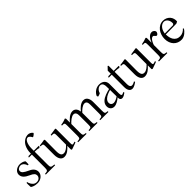

<svg xmlns="http://www.w3.org/2000/svg" viewBox="308 -2148 3553 3553"><g transform="rotate(-45 2084.5 -371.5)"><path d="M284.7 -356.9Q283.7 -361.8 281.2 -369.9Q278.8 -377.9 275.9 -381.8Q271 -394.5 262.2 -406.7Q253.4 -418.9 241.9 -429Q230.5 -439 217 -445.1Q203.6 -451.2 189 -451.2Q169.4 -451.2 153.6 -445.6Q137.7 -439.9 126.7 -430.9Q115.7 -421.9 109.9 -410.2Q104 -398.4 104 -386.2Q104 -370.6 110.4 -357.2Q116.7 -343.8 131.8 -330.6Q147 -317.4 171.9 -303.2Q196.8 -289.1 234.4 -271.5Q293 -245.1 318.6 -209Q344.2 -172.9 343.3 -127.9Q342.3 -99.6 328.9 -75Q315.4 -50.3 293.5 -32.2Q271.5 -14.2 242.9 -3.9Q214.4 6.3 183.6 6.3Q155.8 6.3 132.6 2.4Q109.4 -1.5 91.6 -7.6Q73.7 -13.7 61.3 -20.5Q48.8 -27.3 41.5 -33.2Q39.1 -43.5 38.3 -62Q37.6 -80.6 37.6 -99.1Q37.6 -110.4 37.8 -121.6Q38.1 -132.8 38.6 -144.5H59.6Q60.1 -137.2 62 -127.9Q64 -118.7 66.4 -114.3Q82.5 -71.8 112.3 -45.4Q142.1 -19 183.6 -19Q206.1 -19 223.6 -25.9Q241.2 -32.7 253.2 -44.2Q265.1 -55.7 271.5 -70.8Q277.8 -85.9 277.8 -102.1Q277.8 -116.2 272.9 -128.9Q268.1 -141.6 256.6 -153.8Q245.1 -166 226.1 -178Q207 -189.9 178.2 -202.1Q112.8 -230.5 77.9 -267.3Q43 -304.2 43 -355.5Q43 -375.5 52.5 -396.7Q62 -418 81.3 -436Q100.6 -454.1 129.9 -465.6Q159.2 -477.1 198.2 -477.1Q211.4 -477.1 226.6 -474.4Q241.7 -471.7 256.6 -467Q271.5 -462.4 284.9 -455.6Q298.3 -448.7 307.6 -439.9Q309.6 -429.2 309.6 -415Q309.6 -400.9 308.6 -387.7Q308.1 -380.4 307.6 -372.8Q307.1 -365.2 306.2 -356.9Z M415.5 -21.5Q436 -22.9 448.2 -26.6Q460.4 -30.3 467.3 -40Q474.1 -49.8 476.3 -67.4Q478.5 -85 478.5 -114.3V-444.3H403.3L400.9 -450.7L414.1 -468.8H478.5V-475.6Q478.5 -527.3 488 -568.1Q497.6 -608.9 513.2 -640.1Q528.8 -671.4 549.1 -693.4Q569.3 -715.3 591.3 -729.5Q613.3 -743.7 634.8 -750.7Q656.2 -757.8 674.8 -758.8Q691.9 -760.7 707.8 -757.3Q723.6 -753.9 737.3 -747.3Q751 -740.7 762.2 -731.4Q773.4 -722.2 781.2 -711.9Q781.2 -710.9 781.7 -709Q782.2 -707 782.7 -703.1Q780.8 -698.2 773.2 -690.9Q765.6 -683.6 756.3 -676.5Q747.1 -669.4 737.3 -663.6Q727.5 -657.7 720.2 -656.2Q712.9 -668.9 704.8 -681.2Q696.8 -693.4 687.5 -702.9Q678.2 -712.4 667.7 -718Q657.2 -723.6 645 -723.1Q626.5 -722.7 609.9 -708.3Q593.3 -693.8 580.8 -667.5Q568.4 -641.1 561 -604Q553.7 -566.9 553.7 -521V-468.8H679.7Q682.1 -466.8 683.6 -465.1Q685.1 -463.4 687 -460.9Q684.6 -455.6 678 -446Q671.4 -436.5 663.1 -431.2Q647 -438.5 627.7 -441.4Q608.4 -444.3 579.1 -444.3H553.7V-113.8Q553.7 -85.4 555.7 -68.1Q557.6 -50.8 564.9 -41.3Q572.3 -31.7 586.4 -27.6Q600.6 -23.4 625.5 -21.5L643.6 -21V0H399.4V-21Z M982.9 -456.5Q991.7 -457.5 1009.8 -460.2Q1027.8 -462.9 1048.1 -466.1Q1068.4 -469.2 1087.6 -472.4Q1106.9 -475.6 1118.7 -477.5Q1121.1 -476.6 1125.7 -472.7Q1130.4 -468.8 1131.3 -467.8V-100.1V-83Q1131.3 -67.4 1133.5 -57.6Q1135.7 -47.9 1142.6 -43.9Q1149.4 -40 1161.6 -42Q1173.8 -43.9 1193.4 -51.8Q1195.8 -52.7 1199 -54Q1202.1 -55.2 1204.6 -56.2L1210.4 -34.7Q1206.5 -32.7 1195.6 -28.3Q1184.6 -23.9 1170.2 -18.8Q1155.8 -13.7 1139.9 -8.1Q1124 -2.4 1109.6 2.7Q1095.2 7.8 1084.2 11.2Q1073.2 14.6 1068.8 15.6L1056.2 3.4V-94.7Q1039.1 -75.2 1019.3 -55.7Q999.5 -36.1 977.1 -21Q954.6 -5.9 929.4 3.7Q904.3 13.2 876.5 13.2Q852.5 13.2 832.3 3.4Q812 -6.3 797.4 -26.6Q782.7 -46.9 774.4 -78.1Q766.1 -109.4 766.1 -152.3V-385.3Q766.1 -401.9 764.2 -411.9Q762.2 -421.9 756.8 -427.5Q751.5 -433.1 741.7 -435.5Q731.9 -438 715.8 -438.5Q712.9 -438 708 -438Q703.1 -438 700.2 -438V-458.5Q713.4 -460 731 -462.2Q748.5 -464.4 766.6 -467Q784.7 -469.7 801.3 -472.7Q817.9 -475.6 829.6 -478Q830.6 -477.5 832.3 -475.8Q834 -474.1 836.2 -472.2Q838.4 -470.2 840.3 -468.5Q842.3 -466.8 842.8 -466.3Q842.8 -465.3 842.8 -453.6Q842.8 -441.9 842.5 -423.3Q842.3 -404.8 842.3 -380.6Q842.3 -356.4 842 -331.1Q841.8 -305.7 841.8 -280Q841.8 -254.4 841.6 -232.9Q841.3 -211.4 841.3 -195.3Q841.3 -179.2 841.3 -172.4Q841.3 -132.8 846.4 -107.7Q851.6 -82.5 861.3 -68.1Q871.1 -53.7 885 -48.1Q898.9 -42.5 916.5 -42.5Q936.5 -42.5 956.3 -50.5Q976.1 -58.6 993.9 -71Q1011.7 -83.5 1027.6 -98.6Q1043.5 -113.8 1056.2 -127.4V-378.9Q1056.2 -397.5 1054 -408.9Q1051.8 -420.4 1045.4 -426.5Q1039.1 -432.6 1027.8 -434.6Q1016.6 -436.5 999 -436.5Q996.6 -436.5 991.5 -436.3Q986.3 -436 982.9 -436Z M1610.8 -331.5Q1610.8 -350.6 1608.2 -367.9Q1605.5 -385.3 1598.1 -398.2Q1590.8 -411.1 1578.4 -418.7Q1565.9 -426.3 1546.9 -426.3Q1528.8 -426.3 1507.3 -416.3Q1485.8 -406.2 1465.1 -391.4Q1444.3 -376.5 1426 -359.4Q1407.7 -342.3 1395.5 -328.1V-98.1Q1395.5 -75.7 1397.2 -61.5Q1398.9 -47.4 1404.8 -39.1Q1410.6 -30.8 1421.4 -26.9Q1432.1 -22.9 1450.2 -21.5L1465.8 -21L1466.8 0H1247.1V-21L1263.2 -21.5Q1281.7 -22.9 1293 -25.9Q1304.2 -28.8 1310.5 -36.6Q1316.9 -44.4 1319.1 -59.1Q1321.3 -73.7 1321.3 -97.7V-362.8Q1321.3 -384.8 1319.6 -398.2Q1317.9 -411.6 1312 -418.9Q1306.2 -426.3 1295.4 -428.2Q1284.7 -430.2 1266.1 -429.7L1252 -428.7V-449.7Q1271 -452.1 1287.8 -455.3Q1304.7 -458.5 1320.3 -462.9Q1335.9 -467.3 1350.8 -472.4Q1365.7 -477.5 1381.3 -483.9L1395.5 -467.8L1395 -365.2Q1412.1 -385.3 1432.1 -406.2Q1452.1 -427.2 1475.3 -444.1Q1498.5 -460.9 1524.2 -471.7Q1549.8 -482.4 1577.6 -482.4Q1603 -482.4 1621.8 -472.4Q1640.6 -462.4 1653.3 -446Q1666 -429.7 1673.3 -408.7Q1680.7 -387.7 1683.1 -365.7Q1699.7 -386.2 1719.2 -407Q1738.8 -427.7 1761.5 -444.6Q1784.2 -461.4 1809.6 -471.9Q1835 -482.4 1862.8 -482.4Q1888.2 -482.4 1908.2 -471.9Q1928.2 -461.4 1941.9 -441.7Q1955.6 -421.9 1962.9 -394.3Q1970.2 -366.7 1970.2 -332V-100.1Q1970.2 -75.7 1971.9 -60.8Q1973.6 -45.9 1979.2 -37.6Q1984.9 -29.3 1995.1 -26.1Q2005.4 -22.9 2022.9 -21.5L2038.1 -21V0H1824.7V-21L1840.3 -21.5Q1858.9 -22.9 1870.1 -26.1Q1881.3 -29.3 1887.2 -37.4Q1893.1 -45.4 1894.8 -60.1Q1896.5 -74.7 1896.5 -99.6V-331.5Q1896.5 -352.1 1893.8 -369.4Q1891.1 -386.7 1884 -399.4Q1877 -412.1 1864.7 -419.2Q1852.5 -426.3 1833.5 -426.3Q1814.5 -426.3 1793.5 -416.7Q1772.5 -407.2 1752.4 -392.8Q1732.4 -378.4 1714.8 -361.6Q1697.3 -344.7 1685.1 -330.6V-98.1Q1685.1 -74.7 1686.5 -60.5Q1688 -46.4 1693.4 -38.1Q1698.7 -29.8 1709.2 -26.4Q1719.7 -22.9 1737.8 -21.5L1752.9 -21V0H1539.1V-21L1554.7 -21.5Q1573.2 -22.9 1584.2 -25.9Q1595.2 -28.8 1601.1 -36.4Q1606.9 -43.9 1608.9 -58.3Q1610.8 -72.8 1610.8 -97.7Z M2094.2 -362.3Q2097.2 -370.6 2103.8 -382.6Q2110.4 -394.5 2121.1 -407.7Q2131.8 -420.9 2146.7 -434.1Q2161.6 -447.3 2180.9 -458Q2200.2 -468.8 2223.6 -475.3Q2247.1 -481.9 2274.9 -481.9Q2315.4 -481.9 2342.8 -470Q2370.1 -458 2386.7 -439.5Q2403.3 -420.9 2410.6 -398.7Q2418 -376.5 2418 -356V-103.5Q2418 -81.1 2422.1 -68.1Q2426.3 -55.2 2433.8 -50.3Q2441.4 -45.4 2452.4 -47.6Q2463.4 -49.8 2477.1 -58.1L2492.2 -67.4L2500.5 -44.9Q2478.5 -27.8 2456.1 -15.4Q2433.6 -2.9 2411.6 1Q2399.9 3.4 2388.9 1.2Q2377.9 -1 2369.4 -7.8Q2360.8 -14.6 2355.5 -26.6Q2350.1 -38.6 2350.1 -55.7V-71.3Q2334 -57.6 2314.5 -43.5Q2294.9 -29.3 2273.4 -17.6Q2252 -5.9 2229.7 1.5Q2207.5 8.8 2186.5 8.8Q2166 8.8 2147.9 2Q2129.9 -4.9 2116.5 -18.1Q2103 -31.2 2095.2 -50.5Q2087.4 -69.8 2087.4 -95.2Q2087.4 -127 2099.6 -152.3Q2111.8 -177.7 2132.1 -197.5Q2152.3 -217.3 2178.7 -232.2Q2205.1 -247.1 2233.9 -258.3Q2262.7 -269.5 2292 -277.8Q2321.3 -286.1 2346.7 -292L2345.7 -356Q2345.7 -373.5 2342.8 -391.4Q2339.8 -409.2 2332.3 -423.8Q2324.7 -438.5 2310.8 -447.8Q2296.9 -457 2274.9 -457Q2253.9 -457 2235.6 -446.5Q2217.3 -436 2203.6 -420.9Q2189.9 -405.8 2181.9 -389.2Q2173.8 -372.6 2172.9 -360.4Q2168 -356.4 2158.4 -352.3Q2148.9 -348.1 2138.4 -344.5Q2127.9 -340.8 2118.7 -338.6Q2109.4 -336.4 2104.5 -336.4Q2102.1 -340.8 2098.9 -348.4Q2095.7 -356 2094.2 -362.3ZM2347.2 -266.6Q2329.6 -262.2 2308.6 -255.4Q2287.6 -248.5 2266.8 -239Q2246.1 -229.5 2226.8 -217.3Q2207.5 -205.1 2192.6 -189.9Q2177.7 -174.8 2168.9 -156.7Q2160.2 -138.7 2160.2 -117.7Q2160.2 -101.1 2165.5 -87.9Q2170.9 -74.7 2180.4 -65.9Q2189.9 -57.1 2202.6 -52.5Q2215.3 -47.9 2230 -48.3Q2244.1 -48.8 2260.3 -53.2Q2276.4 -57.6 2292.5 -64.5Q2308.6 -71.3 2323.2 -80.1Q2337.9 -88.9 2349.6 -98.1Z M2569.3 -444.3H2492.7L2489.7 -450.7L2503.4 -469.2H2569.3V-549.3L2629.9 -612.8L2644.5 -603V-469.2H2772.9L2775.9 -465.8Q2778.3 -462.4 2779.3 -460.9Q2776.9 -455.6 2771.5 -447.8Q2766.1 -439.9 2757.8 -433.6Q2749.5 -436.5 2738 -438.5Q2726.6 -440.4 2714.8 -441.7Q2703.1 -442.9 2692.1 -443.6Q2681.2 -444.3 2673.3 -444.3H2644.5V-122.6Q2644.5 -87.4 2653.6 -67.4Q2662.6 -47.4 2679.2 -41Q2695.8 -34.7 2719.5 -41.3Q2743.2 -47.9 2772.5 -65.9L2781.2 -44.9Q2770.5 -37.1 2756.3 -27.3Q2742.2 -17.6 2726.1 -9Q2710 -0.5 2692.6 5.4Q2675.3 11.2 2657.7 11.2Q2638.7 11.2 2622.3 3.2Q2606 -4.9 2594.2 -21.2Q2582.5 -37.6 2575.9 -62.5Q2569.3 -87.4 2569.3 -121.1Z M3089.8 -456.5Q3098.6 -457.5 3116.7 -460.2Q3134.8 -462.9 3155 -466.1Q3175.3 -469.2 3194.6 -472.4Q3213.9 -475.6 3225.6 -477.5Q3228 -476.6 3232.7 -472.7Q3237.3 -468.8 3238.3 -467.8V-100.1V-83Q3238.3 -67.4 3240.5 -57.6Q3242.7 -47.9 3249.5 -43.9Q3256.3 -40 3268.6 -42Q3280.8 -43.9 3300.3 -51.8Q3302.7 -52.7 3305.9 -54Q3309.1 -55.2 3311.5 -56.2L3317.4 -34.7Q3313.5 -32.7 3302.5 -28.3Q3291.5 -23.9 3277.1 -18.8Q3262.7 -13.7 3246.8 -8.1Q3231 -2.4 3216.6 2.7Q3202.1 7.8 3191.2 11.2Q3180.2 14.6 3175.8 15.6L3163.1 3.4V-94.7Q3146 -75.2 3126.2 -55.7Q3106.4 -36.1 3084 -21Q3061.5 -5.9 3036.4 3.7Q3011.2 13.2 2983.4 13.2Q2959.5 13.2 2939.2 3.4Q2918.9 -6.3 2904.3 -26.6Q2889.6 -46.9 2881.3 -78.1Q2873 -109.4 2873 -152.3V-385.3Q2873 -401.9 2871.1 -411.9Q2869.1 -421.9 2863.8 -427.5Q2858.4 -433.1 2848.6 -435.5Q2838.9 -438 2822.8 -438.5Q2819.8 -438 2814.9 -438Q2810.1 -438 2807.1 -438V-458.5Q2820.3 -460 2837.9 -462.2Q2855.5 -464.4 2873.5 -467Q2891.6 -469.7 2908.2 -472.7Q2924.8 -475.6 2936.5 -478Q2937.5 -477.5 2939.2 -475.8Q2940.9 -474.1 2943.1 -472.2Q2945.3 -470.2 2947.3 -468.5Q2949.2 -466.8 2949.7 -466.3Q2949.7 -465.3 2949.7 -453.6Q2949.7 -441.9 2949.5 -423.3Q2949.2 -404.8 2949.2 -380.6Q2949.2 -356.4 2949 -331.1Q2948.7 -305.7 2948.7 -280Q2948.7 -254.4 2948.5 -232.9Q2948.2 -211.4 2948.2 -195.3Q2948.2 -179.2 2948.2 -172.4Q2948.2 -132.8 2953.4 -107.7Q2958.5 -82.5 2968.3 -68.1Q2978 -53.7 2991.9 -48.1Q3005.9 -42.5 3023.4 -42.5Q3043.5 -42.5 3063.2 -50.5Q3083 -58.6 3100.8 -71Q3118.7 -83.5 3134.5 -98.6Q3150.4 -113.8 3163.1 -127.4V-378.9Q3163.1 -397.5 3160.9 -408.9Q3158.7 -420.4 3152.3 -426.5Q3146 -432.6 3134.8 -434.6Q3123.5 -436.5 3106 -436.5Q3103.5 -436.5 3098.4 -436.3Q3093.3 -436 3089.8 -436Z M3508.3 -105Q3508.3 -79.6 3510.3 -63.7Q3512.2 -47.9 3518.1 -39.1Q3523.9 -30.3 3534.9 -26.6Q3545.9 -22.9 3564.5 -21.5L3579.6 -21V0H3359.9V-21L3375 -21.5Q3395 -22.9 3406.7 -26.6Q3418.5 -30.3 3424.8 -39.1Q3431.2 -47.9 3432.9 -63.5Q3434.6 -79.1 3434.6 -104.5V-357.4Q3434.6 -382.8 3432.9 -397.7Q3431.2 -412.6 3425.3 -420.2Q3419.4 -427.7 3408.2 -429.4Q3397 -431.2 3377.9 -429.7L3364.7 -428.7V-449.2Q3397 -454.6 3428.7 -462.4Q3460.4 -470.2 3494.1 -483.9L3500.5 -477.1L3508.3 -469.2V-345.7H3510.3Q3521.5 -375 3535.9 -399.7Q3550.3 -424.3 3567.4 -442.1Q3584.5 -460 3604 -470.2Q3623.5 -480.5 3645 -480.5Q3662.1 -480.5 3675.3 -474.9Q3688.5 -469.2 3697.8 -460.4Q3707 -451.7 3711.9 -441.4Q3716.8 -431.2 3716.8 -421.9Q3716.8 -413.6 3712.6 -403.6Q3708.5 -393.6 3701.9 -385Q3695.3 -376.5 3687.5 -370.8Q3679.7 -365.2 3672.4 -365.2Q3665.5 -365.2 3658.9 -369.9Q3652.3 -374.5 3645 -382.8Q3636.7 -392.6 3628.7 -400.9Q3620.6 -409.2 3607.9 -409.2Q3590.3 -409.2 3574 -395Q3557.6 -380.9 3544.4 -360.8Q3531.2 -340.8 3522 -318.8Q3512.7 -296.9 3508.3 -280.8Z M4118.7 -104.5Q4107.4 -86.9 4090.1 -66.7Q4072.8 -46.4 4050.8 -29.1Q4028.8 -11.7 4002.2 0.2Q3975.6 12.2 3946.3 13.2Q3898.9 14.6 3858.6 -1.5Q3818.4 -17.6 3789.6 -48.3Q3760.7 -79.1 3744.4 -122.8Q3728 -166.5 3728 -219.7Q3728 -271 3743.2 -318.1Q3758.3 -365.2 3786.6 -401.4Q3814.9 -437.5 3854.7 -459.2Q3894.5 -481 3943.4 -481Q3989.7 -481 4024.9 -463.9Q4060.1 -446.8 4082.8 -419.4Q4105.5 -392.1 4115.2 -357.2Q4125 -322.3 4121.1 -286.1Q4112.8 -280.8 4102.8 -276.4Q4092.8 -272 4084.5 -267.1Q4072.3 -266.6 4052 -266.1Q4031.7 -265.6 4007.1 -265.4Q3982.4 -265.1 3955.8 -264.9Q3929.2 -264.6 3904.1 -264.4Q3878.9 -264.2 3857.2 -264.2Q3835.4 -264.2 3821.3 -264.2H3803.2Q3803.2 -224.6 3811.5 -186.5Q3819.8 -148.4 3838.9 -118.4Q3857.9 -88.4 3889.6 -69.8Q3921.4 -51.3 3968.3 -51.3Q3989.7 -51.3 4009.5 -56.6Q4029.3 -62 4046.4 -71Q4063.5 -80.1 4078.1 -92Q4092.8 -104 4103.5 -117.2ZM3801.8 -288.6Q3910.2 -290 4018.1 -290Q4029.8 -295.4 4036.1 -302.5Q4042.5 -309.6 4042.5 -325.2Q4042.5 -354 4034.7 -377.9Q4026.9 -401.9 4013.2 -419.2Q3999.5 -436.5 3981.2 -446.3Q3962.9 -456.1 3941.9 -456.1Q3924.3 -456.1 3906.2 -449.2Q3888.2 -442.4 3871.3 -428.7Q3854.5 -415 3840.3 -394.8Q3826.2 -374.5 3816.4 -348.1Q3806.2 -320.8 3801.8 -288.6Z"/></g></svg>

Font: Varendra
Style: Regular
Weight: 400
Designer: Jacob Thomas
Foundry: Bangla Type Foundry
Version: Version 1.008